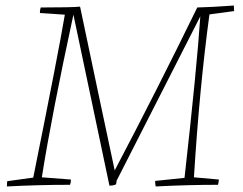

<svg xmlns="http://www.w3.org/2000/svg" viewBox="-20 -667 877 693"><path d="M5 6Q5 -5 6 -13L100 -26Q193 -487 214 -614L124 -620Q124 -632 127 -640Q239 -640 269 -643Q286 -560 338 -315.5Q390 -71 394 -52Q542 -333 692 -640Q740 -641 824 -647Q824 -645 824.5 -638Q825 -631 825 -627L736 -615Q700 -350 680 -27L770 -19Q770 -15 767 0Q658 0 542 6Q540 -2 540 -14L646 -25Q691 -426 703 -608L401 -15L399 -2Q391 3 375 3L245 -614Q167 -254 131 -27L236 -19Q236 -9 233 0Q118 0 5 6Z"/></svg>

Font: Albura ExtraLight
Style: Italic
Weight: 156
Italic angle: -7°
Designer: Mercedes Jáuregui
Foundry: Omnibus-Type Team
Version: Version 1.000